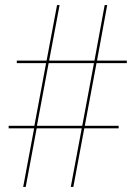

<svg xmlns="http://www.w3.org/2000/svg" viewBox="-20 -734 532 754"><path d="M71 0 114 -230H14V-240H115L161 -486H46V-496H163L204 -714H214L173 -496H351L391 -714H401L361 -496H478V-486H359L313 -240H446V-230H311L268 0H258L301 -230H124L81 0ZM125 -240H303L349 -486H171Z"/></svg>

Font: Noto Serif Display SemiCondensed Extra
Style: Regular
Weight: 800
Width: 4
Designer: Monotype Design Team
Foundry: Monotype Imaging Inc.
Version: Version 1.900